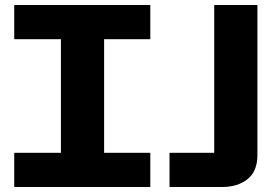

<svg xmlns="http://www.w3.org/2000/svg" viewBox="-20 -749 1104 769"><path d="M224 -121V-608H397V-121ZM37 0V-137H582V0ZM37 -592V-729H582V-592ZM659 0V-137H838V-729H1011V-128Q1011 -63 971.5 -31.5Q932 0 869 0Z"/></svg>

Font: Hubot Sans
Style: Bold
Weight: 700
Designer: Deni Anggara
Foundry: GitHub, Inc., Subsidiary of Microsoft Corporation
Version: Version 2.000